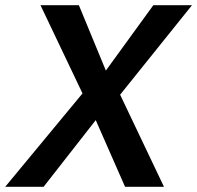

<svg xmlns="http://www.w3.org/2000/svg" viewBox="-69 -720 760 740"><path d="M-49 0 249 -360 87 -700H235L339 -448L522 -700H671L394 -355L563 0H413L300 -257L99 0Z"/></svg>

Font: Cabin VF Beta
Style: Italic
Weight: 400
Italic angle: -7°
Designer: Pablo Impallari
Foundry: Pablo Impallari. http://www.impallari.com Igino Marini. http://www.ikern.com
Version: Version 2.300